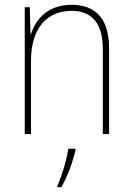

<svg xmlns="http://www.w3.org/2000/svg" viewBox="-20 -558 553 799"><path d="M278 -538C178 -538 128 -477 109 -416H107L104 -528H83V0H109V-305C109 -446 180 -513 278 -513C359 -513 408 -465 408 -352V0H434V-357C434 -481 377 -538 278 -538ZM294 68V61H264C259 103 235 181 219 214V221H235C262 175 282 118 294 68Z"/></svg>

Font: Noto Sans Gujarati UI SemiCondensed Thin
Style: Regular
Weight: 100
Width: 4
Designer: Jelle Bosma - Monotype Design Team, Universal Thirst
Foundry: Monotype Imaging Inc.
Version: Version 2.106